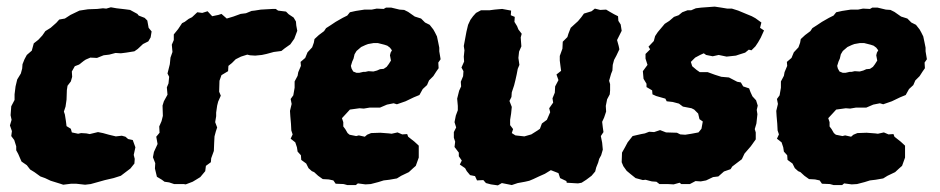

<svg xmlns="http://www.w3.org/2000/svg" viewBox="-20 -538 2840 580"><path d="M171 20 162 17 133 8 116 0 102 -5 84 -18 71 -26 61 -39 45 -50 35 -73 29 -84V-96L23 -115L14 -127L16 -142L10 -159L15 -176L12 -190L14 -217L24 -236V-253L27 -277L32 -298L43 -316L47 -331L48 -344L54 -359L61 -372L76 -385L82 -407L96 -418L108 -431L117 -444L133 -454L150 -469L159 -479L176 -482L193 -493L220 -506L246 -510L274 -511L291 -513L301 -512L315 -516L332 -513L358 -510L373 -508L395 -496L399 -491L417 -484L425 -476L429 -454L438 -443L435 -425L428 -413L412 -405L396 -390L386 -383L361 -379L345 -377L329 -378L310 -373L293 -371L273 -363L253 -364L239 -358L233 -354L219 -343L206 -338L197 -322L198 -306L194 -292L184 -279L182 -266L181 -237L178 -216L173 -201L176 -192L179 -173L181 -157L194 -149L197 -138L216 -134L225 -136L241 -135L251 -133L276 -139L291 -136L309 -131L330 -126L348 -128L359 -125L367 -118L381 -115L389 -93L384 -70L387 -58L386 -44L374 -29L345 -7L323 0L297 6L272 13L254 18L237 20L210 17H195Z M506 18 491 13 477 11 469 5 454 -4 448 -29 449 -45 442 -63 445 -79 456 -103 452 -125 462 -137 461 -156 468 -172 472 -188 471 -219 475 -232 486 -252 484 -274 489 -286 491 -306 486 -316 493 -344 495 -364 501 -381 499 -403 505 -417V-434L518 -450L530 -468L538 -472L550 -481L560 -486L576 -501L591 -499L607 -504L621 -489L640 -493L649 -496L665 -482L685 -488L707 -496L723 -498L740 -505L749 -506L768 -509L804 -511H813L820 -506L844 -503L852 -495L867 -485L874 -473L875 -461L878 -445L869 -421L857 -404L840 -392L830 -384L807 -381L785 -375L771 -372L751 -370L735 -371L727 -373L708 -367L692 -359L681 -348L670 -339L669 -323L649 -311L643 -294L642 -261L647 -249L639 -231L636 -219L633 -198V-187L630 -169L636 -153L632 -141L628 -126L627 -107L626 -82L618 -60L617 -48L602 -37L600 -21L585 -3L572 5L562 11L541 19L535 18Z M1029 21 1018 18 994 17 987 7 973 4 955 3 941 -7 929 -18 922 -21 912 -30 905 -44 890 -55 889 -69 879 -80 877 -93 872 -108 858 -119 864 -132 860 -144 859 -164 857 -187 856 -203 861 -224 858 -239 866 -250 870 -273V-292L879 -309L881 -320L889 -339L888 -351L902 -363L909 -380L923 -395L928 -409L930 -420L943 -432L959 -444L965 -453L979 -462L994 -472L1015 -484L1029 -491L1037 -501L1055 -505L1081 -509H1103L1118 -512L1139 -511L1146 -515H1162L1187 -509L1201 -508L1213 -502L1223 -495L1233 -488L1252 -482L1264 -470L1278 -463L1289 -449L1294 -440L1300 -428L1304 -409L1307 -394V-383L1311 -359L1304 -349L1305 -332L1298 -322L1289 -308L1276 -295L1270 -281L1257 -269L1247 -251L1230 -244L1205 -232L1179 -223L1169 -226L1149 -222L1128 -213H1113H1097L1079 -210L1066 -211L1037 -207L1026 -195L1013 -181L1017 -169V-156L1023 -148L1030 -136L1036 -131L1056 -127L1064 -129L1082 -125L1089 -131L1101 -136L1129 -137L1155 -135L1163 -134L1181 -138L1195 -132L1210 -133L1213 -125L1232 -110L1245 -98V-84V-62L1236 -37L1228 -30L1215 -18L1192 -7L1179 1L1156 5L1139 7L1123 12L1100 18L1084 19L1061 16L1055 21ZM1057 -318H1065L1078 -321H1084L1093 -323L1108 -322L1119 -325L1128 -329L1139 -330L1148 -336L1154 -344L1161 -355L1158 -371L1160 -379L1164 -386L1158 -394L1150 -400L1141 -403L1133 -405L1121 -408H1109L1092 -405L1084 -402L1071 -396L1064 -390L1057 -384L1051 -374L1048 -361L1044 -352L1040 -339L1042 -331L1047 -322Z M1484 22 1463 19 1448 15 1440 6 1421 7 1415 -6 1400 -9 1390 -21 1385 -30 1369 -41 1375 -53 1366 -66V-77L1353 -94L1355 -110L1351 -122V-139L1358 -153L1353 -169L1357 -189L1363 -205V-218L1361 -240L1367 -264L1373 -277L1372 -291L1379 -308L1380 -323L1374 -334L1382 -352L1381 -367L1383 -386L1381 -399L1384 -415L1389 -442L1394 -463L1401 -478L1409 -489L1418 -499L1433 -507H1459L1474 -509L1485 -510L1497 -511L1524 -506L1523 -492L1535 -487L1534 -472L1542 -459L1546 -449L1556 -436L1553 -425L1554 -411L1555 -398L1548 -382L1546 -363L1549 -342L1544 -330L1541 -314L1537 -296L1533 -280L1526 -259L1525 -245L1519 -233L1526 -215L1524 -195L1521 -176V-160L1530 -148L1526 -136L1537 -129L1564 -126L1585 -132L1604 -144L1611 -149L1617 -165L1632 -176L1642 -199L1639 -211L1651 -228L1649 -241L1656 -258L1657 -277L1667 -296L1661 -313L1675 -324L1673 -339L1671 -355V-369L1679 -391L1680 -412L1694 -426L1697 -436L1704 -454L1716 -465L1726 -474L1736 -486L1744 -497L1767 -504L1777 -512L1793 -508L1811 -509L1821 -503L1835 -495L1847 -489L1848 -475L1855 -464L1858 -445L1844 -417L1849 -399L1851 -389L1842 -370L1835 -357L1831 -342L1830 -325L1826 -315L1820 -294L1823 -284V-265L1822 -253L1814 -238L1810 -218L1811 -201L1805 -183L1799 -170L1801 -153L1803 -139L1795 -127L1799 -107L1801 -86L1796 -69L1790 -58L1787 -47L1781 -32L1778 -20L1767 -7L1751 5L1737 14L1726 16L1692 14L1691 9L1672 0L1667 -15L1644 -24L1626 -13L1608 -5L1591 3L1579 8L1566 11L1544 15L1526 21L1496 15Z M1900 0 1885 -12 1873 -22 1863 -36 1858 -48 1859 -77 1868 -93 1876 -108 1891 -127 1917 -133 1928 -135 1941 -140 1956 -139 1974 -145 1992 -138 2025 -137 2035 -132 2050 -131 2069 -134 2090 -138 2099 -149 2103 -171 2093 -178 2089 -195 2077 -207 2069 -211 2043 -216 2031 -225 2012 -230 1994 -232 1990 -240 1962 -248 1951 -253 1950 -265 1933 -275V-285L1924 -300L1922 -323L1936 -342L1930 -361V-375L1944 -389L1939 -397L1955 -414L1959 -429L1967 -441L1983 -460L1988 -466L2002 -475L2016 -487L2030 -492L2041 -501L2057 -507H2068L2082 -513L2098 -515L2139 -518L2159 -515L2177 -512H2191L2210 -506L2234 -496L2251 -489L2262 -483L2280 -470L2276 -454L2288 -446L2278 -424L2270 -410L2262 -398L2250 -386L2242 -388L2231 -379L2212 -373L2203 -370L2175 -367L2151 -372L2133 -368L2113 -372L2106 -377L2095 -372L2080 -364L2067 -351L2071 -338L2084 -327L2094 -320H2118L2140 -312L2159 -306L2182 -304L2207 -291L2218 -289L2225 -277L2243 -271L2247 -260L2253 -247L2264 -235L2269 -219L2266 -206L2268 -193L2265 -165L2260 -148L2263 -138V-117L2248 -96L2229 -74L2221 -57L2213 -51L2192 -35L2187 -27L2167 -20L2150 -5L2134 -3L2113 7L2097 10L2081 9L2064 18H2038L2033 14L2015 19L1997 18H1972L1963 11L1949 10L1930 5L1922 6Z M2498 21 2487 18 2463 17 2456 7 2442 4 2424 3 2410 -7 2398 -18 2391 -21 2381 -30 2374 -44 2359 -55 2358 -69 2348 -80 2346 -93 2341 -108 2327 -119 2333 -132 2329 -144 2328 -164 2326 -187 2325 -203 2330 -224 2327 -239 2335 -250 2339 -273V-292L2348 -309L2350 -320L2358 -339L2357 -351L2371 -363L2378 -380L2392 -395L2397 -409L2399 -420L2412 -432L2428 -444L2434 -453L2448 -462L2463 -472L2484 -484L2498 -491L2506 -501L2524 -505L2550 -509H2572L2587 -512L2608 -511L2615 -515H2631L2656 -509L2670 -508L2682 -502L2692 -495L2702 -488L2721 -482L2733 -470L2747 -463L2758 -449L2763 -440L2769 -428L2773 -409L2776 -394V-383L2780 -359L2773 -349L2774 -332L2767 -322L2758 -308L2745 -295L2739 -281L2726 -269L2716 -251L2699 -244L2674 -232L2648 -223L2638 -226L2618 -222L2597 -213H2582H2566L2548 -210L2535 -211L2506 -207L2495 -195L2482 -181L2486 -169V-156L2492 -148L2499 -136L2505 -131L2525 -127L2533 -129L2551 -125L2558 -131L2570 -136L2598 -137L2624 -135L2632 -134L2650 -138L2664 -132L2679 -133L2682 -125L2701 -110L2714 -98V-84V-62L2705 -37L2697 -30L2684 -18L2661 -7L2648 1L2625 5L2608 7L2592 12L2569 18L2553 19L2530 16L2524 21ZM2526 -318H2534L2547 -321H2553L2562 -323L2577 -322L2588 -325L2597 -329L2608 -330L2617 -336L2623 -344L2630 -355L2627 -371L2629 -379L2633 -386L2627 -394L2619 -400L2610 -403L2602 -405L2590 -408H2578L2561 -405L2553 -402L2540 -396L2533 -390L2526 -384L2520 -374L2517 -361L2513 -352L2509 -339L2511 -331L2516 -322Z"/></svg>

Font: Winky Rough
Style: Bold Italic
Weight: 700
Italic angle: -8.97852°
Designer: Simon Atzbach
Foundry: typofactur
Version: Version 1.206; ttfautohint (v1.8.4.7-5d5b)